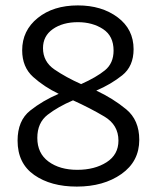

<svg xmlns="http://www.w3.org/2000/svg" viewBox="-20 -680 578 710"><path d="M495 -163Q495 -83 429 -36.5Q363 10 264 10Q168 10 106.5 -33Q45 -76 45 -160Q45 -234 91.5 -271Q138 -308 197 -333Q143 -359 102.5 -395.5Q62 -432 62 -494Q62 -567 119.5 -613.5Q177 -660 268 -660Q356 -660 415 -616Q474 -572 474 -498Q474 -435 432 -401.5Q390 -368 336 -345Q398 -316 446.5 -276Q495 -236 495 -163ZM400 -493Q400 -547 361 -572.5Q322 -598 268 -598Q212 -598 175.5 -572.5Q139 -547 139 -502Q139 -452 181.5 -423Q224 -394 280 -369Q336 -394 368 -420Q400 -446 400 -493ZM418 -160Q418 -218 366 -249Q314 -280 250 -309Q194 -285 156 -255.5Q118 -226 118 -170Q118 -113 159.5 -82.5Q201 -52 266 -52Q330 -52 374 -80Q418 -108 418 -160Z"/></svg>

Font: Zilla Slab
Style: Regular
Weight: 400
Designer: Typotheque.com
Foundry: Typotheque type foundry
Version: Version 1.1; 2017; ttfautohint (v1.6)